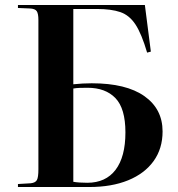

<svg xmlns="http://www.w3.org/2000/svg" viewBox="-20 -750 714 770"><path d="M52 0V-12L103 -15Q122 -17 128 -28Q134 -39 134 -71V-670Q134 -695 127.5 -705Q121 -715 100 -716L52 -718V-730H561L585 -543L570 -539Q548 -614 523.5 -651.5Q499 -689 462.5 -701.5Q426 -714 369 -714H274V-412Q293 -414 311 -415Q329 -416 348 -416Q486 -416 559 -364.5Q632 -313 632 -223Q632 -154 596 -104Q560 -54 494 -27Q428 0 338 0ZM330 -17Q404 -17 443.5 -69Q483 -121 483 -219Q483 -315 443 -356.5Q403 -398 331 -398Q313 -398 299.5 -397.5Q286 -397 274 -395V-21Q284 -19 299.5 -18Q315 -17 330 -17Z"/></svg>

Font: Literata 72pt SemiBold
Style: Regular
Weight: 600
Designer: Latin by Veronika Burian and Jose Scaglione. Greek by Irene Vlachou. Cyrillic by Vera Evstafieva.
Foundry: TypeTogether
Version: Version 3.002